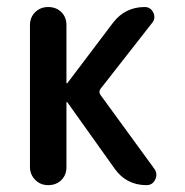

<svg xmlns="http://www.w3.org/2000/svg" viewBox="-20 -540 540 560"><path d="M67.4 -52.7V-466.8Q67.4 -489.3 82.5 -504.4Q97.7 -519.5 120.6 -519.5Q143.6 -519.5 158.7 -504.9Q173.8 -490.2 173.8 -466.8V-297.9Q173.8 -296.9 174.8 -296.9L176.8 -297.9L309.6 -473.6Q344.7 -519.5 402.3 -519.5Q418.9 -519.5 426.8 -503.9Q434.6 -488.3 424.8 -474.6L273.4 -281.2Q266.6 -272.5 273.4 -262.7L430.7 -46.9Q440.4 -32.2 432.6 -16.1Q424.8 0 407.2 0Q348.6 0 314.5 -47.9L176.8 -241.2Q175.8 -242.2 174.8 -242.2Q173.8 -242.2 173.8 -241.2V-52.7Q173.8 -29.3 158.7 -14.6Q143.6 0 120.6 0Q97.7 0 82.5 -15.6Q67.4 -31.2 67.4 -52.7Z"/></svg>

Font: Rounded-X Mgen+ 1mn medium
Style: Regular
Weight: 500
Designer: [Source Han Sans]
Ryoko NISHIZUKA  (kana & ideographs); Paul D. Hunt (Latin, Greek & Cyrillic); Wenlong ZHANG  (bopomofo
Version: Version 1.059.20150602